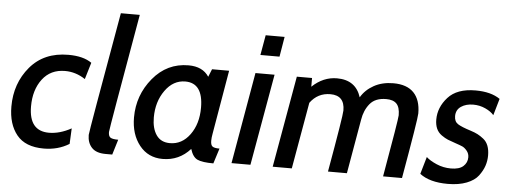

<svg xmlns="http://www.w3.org/2000/svg" viewBox="-50 -886 2749 1031"><g transform="rotate(5 1325.0 -370.0)"><path d="M213 10Q114 10 67.5 -47.5Q21 -105 21 -200Q21 -325 96 -414Q171 -503 302 -503Q383 -503 428 -471L401 -381Q350 -415 292 -415Q214 -415 170 -357Q126 -299 126 -210Q126 -77 234 -77Q292 -77 354 -111L350 -27Q290 10 213 10Z M608 -72 583 10H547Q496 10 472 -16Q448 -42 448 -84Q448 -100 563 -750H665Q555 -123 555 -109Q555 -86 566.5 -79Q578 -72 608 -72Z M1169 -493 1110 -148Q1106 -127 1106 -110Q1106 -87 1116 -79.5Q1126 -72 1154 -72L1128 10Q1068 10 1042 -2Q1016 -14 1003 -57Q943 10 854 10Q776 10 729 -49Q682 -108 682 -199Q682 -319 758 -411Q834 -503 950 -503Q1026 -503 1060 -451L1077 -493ZM940 -415Q875 -415 831.5 -354Q788 -293 788 -208Q788 -149 812.5 -113.5Q837 -78 886 -78Q951 -78 993.5 -136.5Q1036 -195 1036 -282Q1036 -415 940 -415Z M1432 -592H1329L1348 -700H1450ZM1327 0H1225L1311 -493H1414Z M2144 0H2042Q2097 -313 2097 -334Q2097 -377 2079 -396Q2061 -415 2023 -415Q1964 -415 1935 -379.5Q1906 -344 1898 -293L1847 0H1745Q1799 -305 1799 -334Q1799 -415 1722 -415Q1654 -415 1613 -359L1550 0H1447L1534 -493H1616V-446Q1676 -503 1750 -503Q1851 -503 1880 -412Q1904 -453 1949 -478Q1994 -503 2054 -503Q2127 -503 2164 -464.5Q2201 -426 2201 -353Q2201 -324 2144 0Z M2391 10Q2293 10 2240 -31L2267 -124Q2286 -106 2323 -90Q2360 -74 2401 -74Q2446 -74 2467.5 -93.5Q2489 -113 2489 -142Q2489 -162 2476.5 -177Q2464 -192 2451.5 -197.5Q2439 -203 2415 -211Q2388 -220 2372 -226.5Q2356 -233 2337 -246.5Q2318 -260 2309 -280.5Q2300 -301 2300 -329Q2300 -395 2348.5 -449Q2397 -503 2497 -503Q2580 -503 2629 -469L2603 -379Q2587 -398 2556.5 -412Q2526 -426 2491 -426Q2452 -426 2425.5 -408Q2399 -390 2399 -356Q2399 -327 2419 -314Q2439 -301 2490 -285Q2512 -278 2527.5 -270Q2543 -262 2560 -248.5Q2577 -235 2585.5 -213Q2594 -191 2594 -161Q2594 -132 2585 -105Q2576 -78 2555.5 -50.5Q2535 -23 2492.5 -6.5Q2450 10 2391 10Z"/></g></svg>

Font: Cabin
Style: Medium Italic
Weight: 500
Designer: Pablo Impallari
Foundry: Pablo Impallari. www.impallari.com Igino Marini. www.ikern.com
Version: Version 1.005